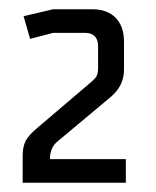

<svg xmlns="http://www.w3.org/2000/svg" viewBox="-20 -770 338 415"><path d="M95 -750H179Q212 -750 230 -731.5Q248 -713 248 -680V-619Q248 -585 220 -561L104 -464Q88 -451 88 -426H252V-375H29V-433Q29 -453 35.5 -465.5Q42 -478 60 -493L175 -591Q186 -600 189 -606Q192 -612 192 -624V-670Q192 -699 163 -699H95L45 -686L31 -735Z"/></svg>

Font: Strong
Style: Regular
Weight: 400
Designer: Roman Shchyukin (Gaslight Type Foundry)
Foundry: Cyreal (www.cyreal.org)
Version: Version 1.001